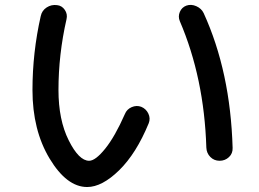

<svg xmlns="http://www.w3.org/2000/svg" viewBox="-20 -711 1040 771"><path d="M808.6 -118.2Q799.8 -398.4 702.1 -626Q694.3 -644.5 702.1 -663.1Q710 -681.6 728.5 -688.5Q748 -695.3 768.6 -686Q789.1 -676.8 797.9 -658.2Q905.3 -422.9 914.1 -117.2Q915 -94.7 899.4 -80.1Q883.8 -65.4 861.8 -65.4Q839.8 -65.4 824.7 -80.6Q809.6 -95.7 808.6 -118.2ZM330.1 40Q248 40 179.2 -74.2Q110.4 -188.5 110.4 -349.6Q110.4 -500 143.6 -646.5Q148.4 -668.9 167.5 -681.2Q186.5 -693.4 209 -690.4Q228.5 -688.5 240.2 -671.4Q252 -654.3 247.1 -633.8Q214.8 -492.2 214.8 -349.6Q214.8 -229.5 255.9 -147.5Q296.9 -65.4 337.9 -65.4Q363.3 -65.4 402.3 -113.8Q441.4 -162.1 481.4 -252.9Q489.3 -272.5 508.8 -280.8Q528.3 -289.1 546.9 -282.2Q566.4 -274.4 575.7 -254.9Q585 -235.4 577.1 -215.8Q527.3 -94.7 458.5 -27.3Q389.6 40 330.1 40Z"/></svg>

Font: Rounded Mgen+ 1mn medium
Style: Regular
Weight: 500
Designer: [Source Han Sans]
Ryoko NISHIZUKA  (kana & ideographs); Paul D. Hunt (Latin, Greek & Cyrillic); Wenlong ZHANG  (bopomofo
Version: Version 1.059.20150602